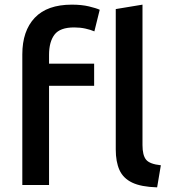

<svg xmlns="http://www.w3.org/2000/svg" viewBox="-20 -796 733 826"><path d="M76 0V-562Q76 -663 129.5 -719.5Q183 -776 289 -776Q331 -776 362.5 -768.5Q394 -761 409 -754L386 -661Q370 -668 347.5 -673Q325 -678 299 -678Q238 -678 214.5 -647Q191 -616 191 -560V-522H385V-427H191V0ZM656 10Q587 8 548.5 -10.5Q510 -29 494 -64.5Q478 -100 478 -153V-757L593 -776V-172Q593 -128 608.5 -109Q624 -90 672 -85Z"/></svg>

Font: Ubuntu Sans SemiBold
Style: Regular
Weight: 600
Designer: Dalton Maag Ltd
Foundry: Dalton Maag Ltd
Version: Version 1.006; ttfautohint (v1.8.4.7-5d5b)